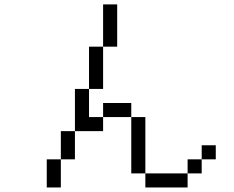

<svg xmlns="http://www.w3.org/2000/svg" viewBox="-20 -832 1040 852"><path d="M937.5 -125V-187.5H875V-125H812.5V-62.5H625V0H812.5V-62.5H875V-125ZM187.5 -125Q187.5 -125 187.5 0H250Q250 0 250 -125ZM625 -62.5Q625 -62.5 625 -312.5H562.5Q562.5 -312.5 562.5 -62.5ZM250 -125H312.5Q312.5 -125 312.5 -250H250Q250 -250 250 -125ZM312.5 -250H437.5V-312.5H375Q375 -312.5 375 -437.5H312.5ZM437.5 -312.5H562.5V-375H437.5ZM375 -437.5H437.5V-625H375ZM437.5 -625H500V-812.5H437.5Z"/></svg>

Font: CalcUnifontExMono
Style: Regular
Weight: 500
Version: Version 15.0.06